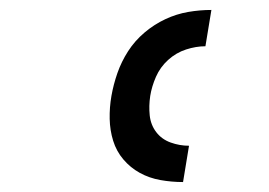

<svg xmlns="http://www.w3.org/2000/svg" viewBox="-20 -800 540 386"><path d="M348 -434Q325 -434 302.5 -438Q280 -442 261 -452.5Q242 -463 228 -479.5Q214 -496 207.5 -517Q201 -538 200.5 -561Q200 -584 204 -607Q208 -630 216 -653Q224 -676 237.5 -697Q251 -718 270.5 -734.5Q290 -751 312.5 -761.5Q335 -772 358.5 -776Q382 -780 405 -780L393 -707Q374 -707 354 -700.5Q334 -694 318 -679.5Q302 -665 293.5 -645.5Q285 -626 282 -607Q279 -587 281 -568Q283 -549 294 -534.5Q305 -520 323 -513.5Q341 -507 360 -507Z"/></svg>

Font: Iosevka Term Curly Medium
Style: Italic
Weight: 500
Italic angle: -9°
Designer: Belleve Invis
Foundry: Belleve Invis
Version: Version 32.3.0